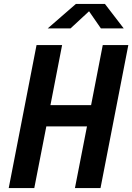

<svg xmlns="http://www.w3.org/2000/svg" viewBox="-20 -960 675 980"><path d="M155 0 216.5 -315H424L362.5 0H493L635 -730H504.5L445 -423.5H237.5L297 -730H166.5L24.5 0ZM223.5 -815H340L434.5 -902.5L495 -815H611.5L515.5 -940H367.5Z"/></svg>

Font: Monaspace Neon SemiBold
Style: Italic
Weight: 600
Italic angle: -11°
Designer: Riley Cran & the Lettermatic Team
Foundry: Lettermatic
Version: Version 1.200 (Monaspace Neon)